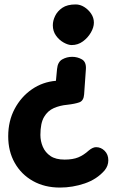

<svg xmlns="http://www.w3.org/2000/svg" viewBox="-20 -573 558 865"><path d="M250 272Q181 272 128.5 242.5Q76 213 46.5 161Q17 109 17 41Q17 -28 46 -82.5Q75 -137 123.5 -170.5Q172 -204 232 -209L237 -262Q240 -294 260.5 -305.5Q281 -317 305 -317Q329 -317 349 -305.5Q369 -294 367 -262L359 -148Q357 -119 337.5 -112Q318 -105 283 -101Q250 -98 222.5 -86Q195 -74 178.5 -46Q162 -18 162 35Q162 63 173 88.5Q184 114 207.5 130Q231 146 271 146Q308 146 332.5 136Q357 126 380 105Q398 90 413 90Q435 90 451.5 106.5Q468 123 468 149Q468 161 464 172.5Q460 184 451 195Q416 235 361.5 253.5Q307 272 250 272ZM303 -370Q287 -370 266.5 -381.5Q246 -393 232 -413Q218 -433 218 -459Q218 -480 228.5 -501.5Q239 -523 261 -538Q283 -553 321 -553Q341 -553 359.5 -541.5Q378 -530 390.5 -511.5Q403 -493 403 -471Q403 -450 389.5 -426.5Q376 -403 353.5 -386.5Q331 -370 303 -370Z"/></svg>

Font: Playpen Sans Arabic
Style: Bold
Weight: 700
Version: Version 2.000